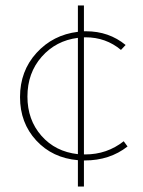

<svg xmlns="http://www.w3.org/2000/svg" viewBox="-20 -580 523 700"><path d="M445 -46Q380 5 289 5H286V100H264V4Q171 -4 112 -68Q53 -132 53 -226Q53 -321 113 -387Q173 -453 264 -464V-560H286V-466H294Q377 -466 438 -416L421 -398Q366 -444 292 -444H286V-17H291Q370 -17 431 -65ZM80 -228Q80 -143 131 -85Q182 -27 264 -18V-442Q184 -432 132 -373Q80 -314 80 -228Z"/></svg>

Font: EauTestText Extralight
Style: Italic
Weight: 250
Italic angle: -12°
Designer: Christian Thalmann (Catharsis Fonts)
Version: Version 0.001;PS 000.001;hotconv 1.0.88;makeotf.lib2.5.64775